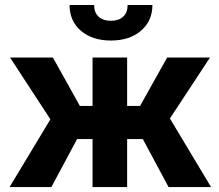

<svg xmlns="http://www.w3.org/2000/svg" viewBox="-20 -763 894 783"><path d="M562.5 -195.8H498.5V0H357.4V-195.8H294.4L189.5 0H19L185.5 -276.4L21 -528.3H195.8L305.7 -331.1H357.4V-528.3H498.5V-331.1H551.3L661.6 -528.3H836.4L672.9 -279.8L840.8 0H667.5ZM601.6 -742.7Q601.6 -677.7 554.9 -637.7Q508.3 -597.7 432.6 -597.7Q356.9 -597.7 310.3 -637.2Q263.7 -676.8 263.7 -742.7H363.8Q363.8 -711.9 382.1 -695.1Q400.4 -678.2 432.6 -678.2Q464.4 -678.2 482.4 -695.1Q500.5 -711.9 500.5 -742.7Z"/></svg>

Font: RobotoInd
Style: Bold
Weight: 700
Designer: Google
Version: Version 2.001150; 2014